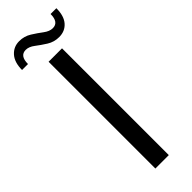

<svg xmlns="http://www.w3.org/2000/svg" viewBox="-298 -877 890 890"><g transform="rotate(-45 147.5 -432.0)"><path d="M104 -700H192V0H104ZM-10 -760Q-10 -810 14 -837Q38 -864 75 -864Q108 -864 135 -847Q162 -830 184.5 -813Q207 -796 228 -796Q267 -796 267 -850H305Q305 -799 281.5 -772.5Q258 -746 220 -746Q187 -746 160 -763Q133 -780 111 -797Q89 -814 68 -814Q29 -814 29 -760Z"/></g></svg>

Font: Fivo Sans Modern
Style: Regular
Weight: 400
Designer: Alexander Slobzheninov
Foundry: Alexander Slobzheninov
Version: 1.0